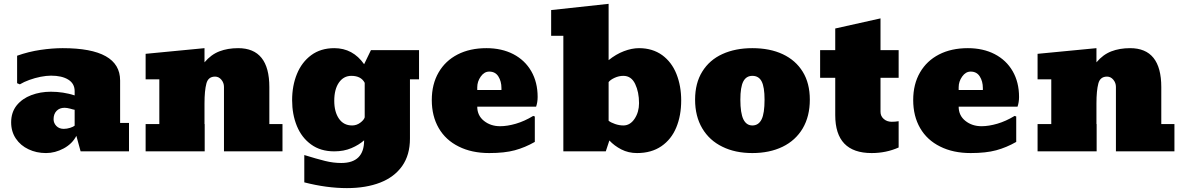

<svg xmlns="http://www.w3.org/2000/svg" viewBox="-20 -782 6101 992"><path d="M217.8 8.8Q168 8.8 127.4 -10.7Q86.4 -29.8 62 -65.9Q37.6 -102.1 37.6 -149.9Q37.6 -201.7 66.4 -237.8Q95.2 -272.9 141.8 -290.5Q188.5 -308.1 242.7 -308.1Q306.6 -308.1 365.7 -289.1V-311Q365.7 -350.1 332.8 -370.6Q299.8 -391.1 243.7 -391.1Q219.7 -391.1 189.9 -385.3Q160.2 -379.4 131.8 -369.1Q103.5 -358.9 82.5 -346.2L68.4 -352.1V-494.1Q127.4 -515.1 189 -524.2Q250.5 -533.2 303.7 -533.2Q600.6 -533.2 600.6 -366.2V-147H646.5V0H396.5L374.5 -80.1Q353.5 -39.1 309.1 -15.1Q264.6 8.8 217.8 8.8ZM309.6 -116.2Q325.7 -116.2 342.5 -121.6Q359.4 -127 365.7 -132.8V-214.8Q358.4 -215.8 342.3 -220.7Q325.7 -225.1 313.5 -225.1Q287.6 -225.1 272.2 -209Q256.8 -192.9 256.8 -166Q256.8 -146 271.2 -131.1Q285.6 -116.2 309.6 -116.2Z M1371.6 -332V-141.1H1439.5V0H1137.2V-333Q1137.2 -354 1123.8 -370.1Q1110.4 -386.2 1091.3 -386.2Q1055.7 -386.2 1046.4 -350.6Q1036.6 -314 1036.6 -248V-141.1H1037.6V0H732.4V-141.1H803.2V-372.1H732.4V-503.9L1036.6 -533.2V-460Q1070.3 -500 1113.3 -516.6Q1156.2 -533.2 1210.4 -533.2Q1371.6 -533.2 1371.6 -332Z M1772.5 189.9Q1668 189.9 1552.2 160.2V19Q1617.2 39.1 1659.7 49.6Q1702.1 60.1 1743.2 60.1Q1861.3 60.1 1861.3 -57.1Q1834.5 -33.2 1795.4 -16.6Q1756.3 0 1707 0Q1636.2 0 1587.4 -35.6Q1538.6 -70.8 1513.9 -130.9Q1489.3 -190.9 1489.3 -264.2Q1489.3 -339.4 1514.2 -399.9Q1539.1 -460.9 1588.1 -497.1Q1637.2 -533.2 1707 -533.2Q1803.2 -533.2 1861.3 -450.2L1896.5 -522.9H2145V-372.1H2098.1V-65.9Q2098.1 18.6 2057.9 75.7Q2017.6 132.8 1944.3 161.4Q1871.1 189.9 1772.5 189.9ZM1799.3 -133.8Q1822.3 -133.8 1841.3 -147.9Q1860.4 -162.1 1864.3 -175.8V-354Q1845.7 -390.1 1795.4 -390.1Q1755.4 -390.1 1731.2 -355.5Q1707 -320.8 1707 -261.2Q1707 -204.1 1731.2 -168.9Q1755.4 -133.8 1799.3 -133.8Z M2507.8 8.8Q2417 8.8 2350.1 -24.9Q2282.7 -58.1 2246.8 -120.1Q2210.9 -182.1 2210.9 -265.1Q2210.9 -347.2 2246.1 -407.7Q2280.8 -467.8 2344.2 -500.5Q2407.7 -533.2 2493.2 -533.2Q2571.8 -533.2 2631.8 -502.4Q2691.9 -471.2 2724.9 -414.1Q2757.8 -356.9 2757.8 -280.8Q2757.8 -254.4 2750 -231H2445.8Q2445.8 -185.1 2480.5 -157.5Q2515.1 -129.9 2564 -129.9Q2601.1 -129.9 2645.5 -142.8Q2689.9 -155.8 2734.9 -183.1L2743.2 -180.2V-48.8Q2692.9 -20 2639.9 -5.6Q2586.9 8.8 2507.8 8.8ZM2445.8 -331.1V-316.9H2570.8V-327.1Q2570.8 -361.8 2554.9 -387Q2539.1 -412.1 2507.8 -412.1Q2481.9 -412.1 2463.9 -386.5Q2445.8 -360.8 2445.8 -331.1Z M3271.5 8.8Q3226.6 8.8 3190.2 -10Q3153.8 -28.8 3128.4 -56.2L3109.9 0H2890.6V-597.2H2827.6V-730L3124.5 -762.2V-471.2Q3162.6 -502 3203.6 -517.6Q3244.6 -533.2 3281.7 -533.2Q3351.1 -533.2 3401.4 -497.1Q3450.7 -460.9 3475.1 -399.4Q3499.5 -337.9 3499.5 -263.2Q3499.5 -184.6 3474.1 -123.5Q3448.7 -62 3397.2 -26.6Q3345.7 8.8 3271.5 8.8ZM3200.7 -133.8Q3235.8 -133.8 3258.8 -168.5Q3281.7 -203.1 3281.7 -249Q3281.7 -306.2 3261.7 -348.1Q3241.7 -390.1 3200.7 -390.1Q3177.7 -390.1 3155.8 -380.1Q3133.8 -370.1 3124.5 -357.9V-158.2Q3135.7 -148.9 3157.7 -141.4Q3179.7 -133.8 3200.7 -133.8Z M3867.2 8.8Q3778.3 8.8 3712.4 -23.9Q3645.5 -56.2 3608.4 -118.7Q3571.3 -181.2 3571.3 -267.1Q3571.3 -352.5 3608.4 -412.1Q3645.5 -472.2 3712.4 -502.7Q3779.3 -533.2 3867.2 -533.2Q3957.5 -533.2 4024.2 -502Q4090.8 -470.7 4127.4 -411.4Q4164.1 -352.1 4164.1 -267.1Q4164.1 -181.2 4127.4 -118.7Q4090.3 -56.2 4023.2 -23.7Q3956.1 8.8 3867.2 8.8ZM3867.2 -133.8Q3899.4 -133.8 3915 -165.5Q3930.2 -196.3 3930.2 -267.1Q3930.2 -332 3915.3 -361.1Q3900.4 -390.1 3867.2 -390.1Q3835.4 -390.1 3820.3 -361.1Q3805.2 -332 3805.2 -267.1Q3805.2 -197.8 3820.8 -165.5Q3836.4 -133.8 3867.2 -133.8Z M4483.4 8.8Q4295.4 8.8 4295.4 -187V-379.9H4217.3V-522.9H4295.4V-634.8L4529.3 -687V-522.9H4623V-379.9H4529.3V-204.1Q4529.3 -182.1 4545.9 -167.5Q4562.5 -152.8 4587.4 -152.8Q4605.5 -152.8 4623 -155.8V-20Q4558.6 8.8 4483.4 8.8Z M4995.1 8.8Q4904.3 8.8 4837.4 -24.9Q4770 -58.1 4734.1 -120.1Q4698.2 -182.1 4698.2 -265.1Q4698.2 -347.2 4733.4 -407.7Q4768.1 -467.8 4831.5 -500.5Q4895 -533.2 4980.5 -533.2Q5059.1 -533.2 5119.1 -502.4Q5179.2 -471.2 5212.2 -414.1Q5245.1 -356.9 5245.1 -280.8Q5245.1 -254.4 5237.3 -231H4933.1Q4933.1 -185.1 4967.8 -157.5Q5002.4 -129.9 5051.3 -129.9Q5088.4 -129.9 5132.8 -142.8Q5177.2 -155.8 5222.2 -183.1L5230.5 -180.2V-48.8Q5180.2 -20 5127.2 -5.6Q5074.2 8.8 4995.1 8.8ZM4933.1 -331.1V-316.9H5058.1V-327.1Q5058.1 -361.8 5042.2 -387Q5026.4 -412.1 4995.1 -412.1Q4969.2 -412.1 4951.2 -386.5Q4933.1 -360.8 4933.1 -331.1Z M5980 -332V-141.1H6047.9V0H5745.6V-333Q5745.6 -354 5732.2 -370.1Q5718.8 -386.2 5699.7 -386.2Q5664.1 -386.2 5654.8 -350.6Q5645 -314 5645 -248V-141.1H5646V0H5340.8V-141.1H5411.6V-372.1H5340.8V-503.9L5645 -533.2V-460Q5678.7 -500 5721.7 -516.6Q5764.6 -533.2 5818.8 -533.2Q5980 -533.2 5980 -332Z"/></svg>

Font: Moul
Style: Regular
Weight: 400
Designer: Danh Hong
Version: Version 8.002; ttfautohint (v1.8.3)